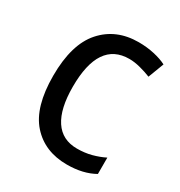

<svg xmlns="http://www.w3.org/2000/svg" viewBox="-137 -644 706 752"><g transform="rotate(30 215.5 -268.0)"><path d="M271 10Q170 10 110.5 -57Q51 -124 51 -265Q51 -407 112.5 -476.5Q174 -546 276 -546Q313 -546 346.5 -538.5Q380 -531 403 -519L376 -448Q354 -457 327 -464Q300 -471 277 -471Q139 -471 139 -266Q139 -167 173 -115.5Q207 -64 274 -64Q309 -64 339 -72Q369 -80 395 -93V-19Q344 10 271 10Z"/></g></svg>

Font: Noto Sans Tamil SemiCondensed
Style: Regular
Weight: 400
Width: 4
Designer: Jelle Bosma - Monotype Design Team
Foundry: Monotype Imaging Inc.
Version: Version 2.004; ttfautohint (v1.8.4.7-5d5b)